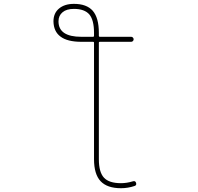

<svg xmlns="http://www.w3.org/2000/svg" viewBox="-20 -783 1040 1008"><path d="M615.2 205.1Q543 205.1 508.3 168.5Q473.6 131.8 473.6 52.7V-559.6Q473.6 -563.5 468.8 -563.5H407.2Q334 -563.5 297.9 -590.8Q261.7 -617.2 260.7 -670.9Q260.7 -713.9 290 -738.3Q319.3 -762.7 368.2 -762.7Q434.6 -762.7 466.8 -726.6Q499 -689.5 499 -610.4V-594.7Q499 -589.8 503.9 -589.8H668.9Q673.8 -589.8 677.7 -585.9Q681.6 -582 681.6 -576.7Q681.6 -571.3 677.7 -567.4Q673.8 -563.5 668.9 -563.5H503.9Q499 -563.5 499 -559.6V52.7Q499 121.1 525.9 149.9Q552.7 178.7 615.2 178.7Q645.5 178.7 677.7 168.9Q690.4 165 694.3 176.8Q695.3 179.7 695.3 182.6Q695.3 190.4 686.5 193.4Q651.4 205.1 615.2 205.1ZM368.2 -736.3Q329.1 -736.3 308.6 -718.8Q287.1 -701.2 287.1 -670.9Q287.1 -589.8 407.2 -589.8H468.8Q473.6 -589.8 473.6 -594.7V-610.4Q473.6 -677.7 449.2 -707Q423.8 -736.3 368.2 -736.3Z"/></svg>

Font: Rounded-L Mgen+ 2m thin
Style: Regular
Weight: 100
Designer: [Source Han Sans]
Ryoko NISHIZUKA  (kana & ideographs); Paul D. Hunt (Latin, Greek & Cyrillic); Wenlong ZHANG  (bopomofo
Version: Version 1.059.20150602